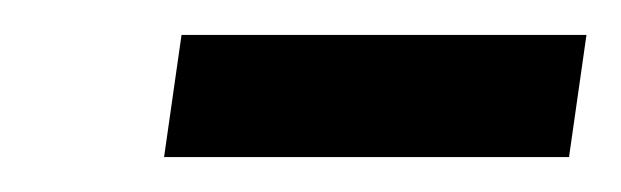

<svg xmlns="http://www.w3.org/2000/svg" viewBox="-20 -697 356 110"><path d="M74 -607 84 -677H316L306 -607Z"/></svg>

Font: Manuale SemiBold
Style: Italic
Weight: 600
Italic angle: -11°
Designer: Eduardo Tunni / Pablo Cosgaya
Foundry: Eduardo Tunni / Pablo Cosgaya
Version: Version 1.002